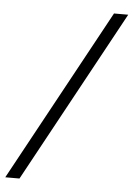

<svg xmlns="http://www.w3.org/2000/svg" viewBox="-94 -754 552 794"><g transform="rotate(5 182.0 -357.0)"><path d="M-42 0 347 -714H406L17 0Z"/></g></svg>

Font: Noto Sans Display Light
Style: Italic
Weight: 300
Italic angle: -12°
Designer: Monotype Design Team
Foundry: Monotype Imaging Inc.
Version: Version 2.003